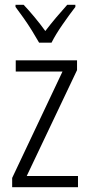

<svg xmlns="http://www.w3.org/2000/svg" viewBox="-20 -785 375 805"><path d="M307 0H31V-39L242 -485H46V-532H303V-491L92 -47H307ZM144 -606Q131 -629 114 -656.5Q97 -684 78.5 -710Q60 -736 45 -756V-765H79Q100 -743 124.5 -713.5Q149 -684 170 -655Q193 -685 214.5 -710.5Q236 -736 262 -765H296V-756Q272 -725 242.5 -682.5Q213 -640 196 -606Z"/></svg>

Font: Noto Sans Georgian Condensed Light
Style: Regular
Weight: 300
Width: 3
Designer: Monotype Design Team, Akaki Razmadze
Foundry: Google LLC
Version: Version 2.005; ttfautohint (v1.8.4.7-5d5b)